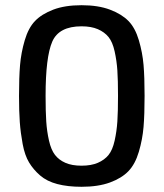

<svg xmlns="http://www.w3.org/2000/svg" viewBox="-20 -703 628 737"><path d="M293 14Q357 14 402 -2.5Q447 -19 473 -46Q499 -73 513 -120.5Q527 -168 531 -215.5Q535 -263 535 -335Q535 -407 531 -454Q527 -501 513 -548.5Q499 -596 473 -622.5Q447 -649 402 -666Q357 -683 293 -683Q229 -683 184.5 -666Q140 -649 114.5 -622.5Q89 -596 75 -548.5Q61 -501 57 -453.5Q53 -406 53 -335Q53 -275 56 -234Q59 -193 67 -150Q75 -107 91.5 -79.5Q108 -52 134 -29.5Q160 -7 200 3.5Q240 14 293 14ZM293 -67Q256 -67 231 -78Q206 -89 191 -108.5Q176 -128 168 -163.5Q160 -199 157.5 -237Q155 -275 155 -335Q155 -484 180.5 -543Q206 -602 293 -602Q330 -602 355.5 -591Q381 -580 396.5 -561Q412 -542 420 -506Q428 -470 430.5 -432.5Q433 -395 433 -335Q433 -275 430.5 -237Q428 -199 420 -163Q412 -127 396.5 -108Q381 -89 355.5 -78Q330 -67 293 -67Z"/></svg>

Font: Glegoo
Style: Bold
Weight: 700
Version: Version 2.0.1; ttfautohint (v0.9) -r 48 -G 60